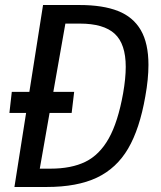

<svg xmlns="http://www.w3.org/2000/svg" viewBox="-20 -745 640 765"><path d="M84 -295H17.5L27 -379H97L151.5 -725H297Q390 -725 450.2 -701.2Q510.5 -677.5 541 -625Q571.5 -572.5 571.5 -486.5Q571.5 -430 559 -361Q536.5 -231.5 490.5 -153Q444.5 -74.5 366 -37.2Q287.5 0 166 0H37.5ZM470.5 -373Q481 -433 481 -478.5Q481 -570 437 -610.5Q393 -651 298 -651H240.5L192.5 -379H275.5L265.5 -295H177.5L138.5 -73H181Q264.5 -73 320.5 -100.5Q376.5 -128 413.2 -193.2Q450 -258.5 470.5 -373Z"/></svg>

Font: JuliaMono
Style: Italic
Weight: 400
Italic angle: -9°
Monospace: yes
Designer: cormullion
Foundry: corm
Version: Version 0.057; ttfautohint (v1.8.4)